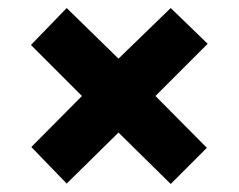

<svg xmlns="http://www.w3.org/2000/svg" viewBox="-20 -592 594 478"><path d="M405 -572 497 -483 367 -353 495 -224 405 -134 275 -262 146 -135 58 -226 184 -353 57 -480 146 -572 275 -446Z"/></svg>

Font: Noto Sans Lao UI SemCond Blk
Style: Regular
Weight: 900
Width: 4
Designer: Monotype Design Team
Foundry: Monotype Imaging Inc.
Version: Version 2.000; ttfautohint (v1.8.4.7-5d5b)